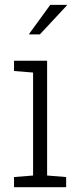

<svg xmlns="http://www.w3.org/2000/svg" viewBox="-20 -782 347 802"><path d="M38.6 0V-42.5L118.2 -48.8V-479L38.6 -485.4V-528.3H176.8V-48.8L256.3 -42.5V0ZM101.1 -639.6 189.9 -761.7H258.3L259.3 -759.3L146.5 -638.2H103.5Z"/></svg>

Font: Roboto Slab LO Light
Style: Regular
Weight: 300
Designer: Google
Version: Version 2.000